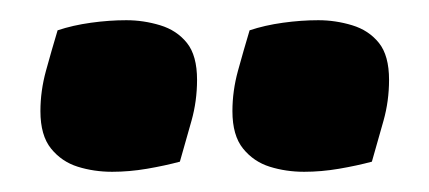

<svg xmlns="http://www.w3.org/2000/svg" viewBox="-20 -814 425 190"><path d="M158 -654Q143 -650 125.5 -647Q108 -644 91 -644Q73 -644 57 -649Q41 -654 30.5 -667Q20 -680 20 -704Q20 -724 25.5 -744Q31 -764 37 -784Q52 -789 70 -791.5Q88 -794 105 -794Q122 -794 138.5 -789Q155 -784 165 -771.5Q175 -759 175 -735Q175 -714 169.5 -694.5Q164 -675 158 -654ZM348 -654Q333 -650 315.5 -647Q298 -644 281 -644Q263 -644 247 -649Q231 -654 220.5 -667Q210 -680 210 -704Q210 -724 215.5 -744Q221 -764 227 -784Q242 -789 260 -791.5Q278 -794 295 -794Q312 -794 328.5 -789Q345 -784 355 -771.5Q365 -759 365 -735Q365 -714 359.5 -694.5Q354 -675 348 -654Z"/></svg>

Font: Merienda
Style: Bold
Weight: 700
Designer: Eduardo Rodriguez Tunni
Foundry: Eduardo Rodriguez Tunni
Version: Version 2.001